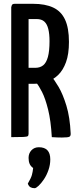

<svg xmlns="http://www.w3.org/2000/svg" viewBox="-20 -720 410 1008"><path d="M68 -280Q52 -280 51 -285Q50 -290 50 -303V-681Q50 -683 50.5 -691.5Q51 -700 63 -700H154Q217 -700 259 -680.5Q301 -661 321.5 -617Q342 -573 342 -500Q342 -436 326.5 -393.5Q311 -351 285 -326Q259 -301 226 -290.5Q193 -280 156 -280ZM39 0V-682Q39 -682 41.5 -691Q44 -700 57 -700H112Q126 -700 128 -691Q130 -682 130 -682V-18Q130 -9 126 -5.5Q122 -2 103 -1Q84 0 39 0ZM305 2Q295 2 281 1.5Q267 1 252 0Q247 -87 232.5 -145Q218 -203 201 -236.5Q184 -270 171 -285Q158 -300 158 -300Q158 -300 155.5 -306Q153 -312 164 -318L214 -347Q228 -347 233 -337Q233 -337 249 -319.5Q265 -302 287.5 -264Q310 -226 328.5 -165.5Q347 -105 351 -20Q352 -7 345 -2.5Q338 2 305 2ZM129 -364H166Q190 -364 206.5 -377Q223 -390 231.5 -421Q240 -452 240 -504Q240 -542 233.5 -568Q227 -594 212.5 -607Q198 -620 172 -620H129ZM162 268Q149 268 140 263Q131 258 126 244Q143 215 147.5 198.5Q152 182 154 162Q141 153 135.5 140Q130 127 130 109Q130 85 145 69Q160 53 184 53Q214 53 229 69Q244 85 244 117Q244 145 234.5 172.5Q225 200 210.5 221.5Q196 243 182.5 255.5Q169 268 162 268Z"/></svg>

Font: Yanone Kaffeesatz Medium
Style: Regular
Weight: 500
Designer: Yanone (Cyrillic: Daniel Pouzeot, Huerta Tipografica, and Cyreal)
Foundry: Yanone
Version: Version 2.003